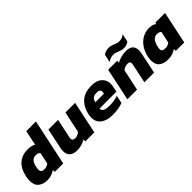

<svg xmlns="http://www.w3.org/2000/svg" viewBox="160 -1658 2641 2641"><g transform="rotate(-45 1480.5 -337.0)"><path d="M187 10Q111 10 60.5 -30.5Q10 -71 10 -159Q10 -176 12 -194.5Q14 -213 18 -233Q46 -363 118 -423.5Q190 -484 298 -484Q331 -484 362 -477Q393 -470 415 -457L461 -674H649L506 0H343L341 -37Q308 -15 271 -2.5Q234 10 187 10ZM270 -126Q313 -126 350 -155L386 -323Q364 -348 317 -348Q275 -348 249 -320.5Q223 -293 210 -232Q204 -204 204 -184Q204 -152 220.5 -139Q237 -126 270 -126Z M766 10Q701 10 662 -23.5Q623 -57 623 -122Q623 -147 629 -175L692 -474H880L820 -190Q819 -185 818.5 -180Q818 -175 818 -170Q818 -128 870 -128Q893 -128 917 -138Q941 -148 957 -163L1023 -474H1211L1111 0H935L937 -36Q904 -16 861 -3Q818 10 766 10Z M1459 10Q1353 10 1288.5 -36.5Q1224 -83 1224 -174Q1224 -188 1225.5 -204Q1227 -220 1231 -236Q1255 -349 1330 -416.5Q1405 -484 1538 -484Q1636 -484 1690 -436.5Q1744 -389 1744 -312Q1744 -301 1743 -289Q1742 -277 1739 -264L1721 -181H1392Q1393 -144 1422 -127.5Q1451 -111 1531 -111Q1572 -111 1614.5 -118.5Q1657 -126 1685 -136L1661 -23Q1585 10 1459 10ZM1414 -283H1581L1584 -300Q1585 -305 1585.5 -309Q1586 -313 1586 -317Q1586 -338 1571 -351Q1556 -364 1519 -364Q1470 -364 1446 -343.5Q1422 -323 1414 -283Z M2222 -530Q2189 -530 2160 -540.5Q2131 -551 2104.5 -561.5Q2078 -572 2050 -572Q2019 -572 1992.5 -561.5Q1966 -551 1944 -533L1969 -651Q1986 -665 2014 -674.5Q2042 -684 2071 -684Q2105 -684 2132 -673.5Q2159 -663 2185.5 -652.5Q2212 -642 2243 -642Q2275 -642 2300.5 -653.5Q2326 -665 2341 -682L2316 -563Q2303 -550 2277 -540Q2251 -530 2222 -530ZM1754 0 1854 -474H2030L2028 -438Q2059 -456 2106 -470Q2153 -484 2204 -484Q2277 -484 2310.5 -453.5Q2344 -423 2344 -364Q2344 -351 2342.5 -336Q2341 -321 2337 -304L2273 0H2085L2145 -285Q2148 -297 2148 -307Q2148 -345 2100 -345Q2074 -345 2049.5 -335Q2025 -325 2008 -311L1942 0Z M2541 10Q2458 10 2409.5 -27.5Q2361 -65 2361 -147Q2361 -164 2363 -182Q2365 -200 2369 -220Q2387 -301 2429 -360.5Q2471 -420 2530 -452Q2589 -484 2657 -484Q2695 -484 2723 -474.5Q2751 -465 2767 -451L2772 -474H2960L2860 0H2697L2695 -37Q2662 -15 2625 -2.5Q2588 10 2541 10ZM2624 -126Q2646 -126 2667 -133.5Q2688 -141 2704 -155L2740 -323Q2718 -348 2676 -348Q2589 -348 2561 -219Q2555 -194 2555 -176Q2555 -148 2571 -137Q2587 -126 2624 -126Z"/></g></svg>

Font: Kanit
Style: Bold Italic
Weight: 700
Italic angle: -12°
Designer: Katatrad Team
Foundry: CadsonDemak
Version: Version 2.000; ttfautohint (v1.8.3)